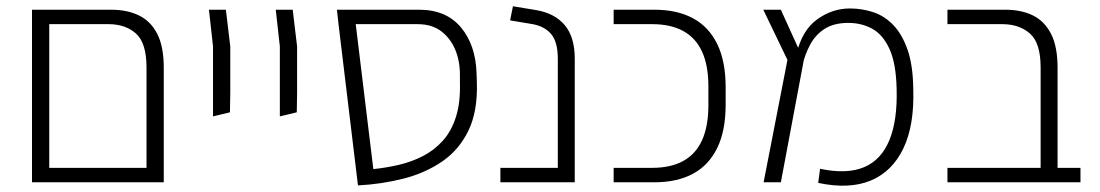

<svg xmlns="http://www.w3.org/2000/svg" viewBox="-20 -581 3506 612"><path d="M447 0V-366Q447 -444 413.5 -474Q380 -504 326 -504H114V-550H335Q385 -550 422.5 -532Q460 -514 481 -473.5Q502 -433 502 -365V-48V0ZM98 0V-46H484L476 0ZM82 0V-509V-550H137V-507V0Z M659 -210V-286V-433L646 -550H700L714 -433V-286L713 -223Z M872 -210V-286V-433L859 -550H913L927 -433V-286L926 -223Z M1121 10 1059 -504 1110 -536 1170 -42Q1210 -46 1251 -55.5Q1292 -65 1328 -83.5Q1364 -102 1391.5 -132.5Q1419 -163 1433.5 -209Q1448 -255 1446 -319V-342Q1446 -388 1430.5 -424Q1415 -460 1385.5 -482Q1356 -504 1311 -504H1059L1054 -550H1316Q1402 -550 1449 -494Q1496 -438 1499 -348L1500 -319Q1503 -227 1473.5 -165.5Q1444 -104 1390.5 -67Q1337 -30 1267.5 -12Q1198 6 1121 10Z M1575 0V-46H1758V-394Q1758 -449 1735.5 -474Q1713 -499 1672 -505L1606 -516L1615 -561L1688 -549Q1748 -539 1780 -501Q1812 -463 1812 -395V0Z M1936 0V-46H2059Q2118 -46 2158 -68Q2198 -90 2218 -134.5Q2238 -179 2238 -246V-305Q2238 -372 2218 -416Q2198 -460 2158 -482Q2118 -504 2059 -504H1936V-550H2067Q2138 -550 2188.5 -523Q2239 -496 2266 -441Q2293 -386 2293 -303V-247Q2293 -164 2266 -109Q2239 -54 2188.5 -27Q2138 0 2067 0Z M2588 2 2594 -43Q2679 -25 2734 -48Q2789 -71 2815 -134.5Q2841 -198 2838 -299Q2836 -380 2815 -425.5Q2794 -471 2760 -489.5Q2726 -508 2684 -508Q2638 -508 2608.5 -489Q2579 -470 2562.5 -439Q2546 -408 2538 -374L2519 -410Q2537 -485 2585 -519.5Q2633 -554 2689 -554Q2728 -554 2764 -542Q2800 -530 2828 -500.5Q2856 -471 2873 -422Q2890 -373 2891 -299Q2895 -182 2859.5 -108Q2824 -34 2755.5 -5.5Q2687 23 2588 2ZM2414 0 2490 -390 2413 -550H2469L2542 -389L2469 0Z M3297 0V-366Q3297 -444 3263 -474Q3229 -504 3175 -504H3000V-550H3185Q3235 -550 3272 -532Q3309 -514 3330 -473.5Q3351 -433 3351 -365V0ZM3000 0V-46H3424V0Z"/></svg>

Font: Assistant ExtraLight Light
Style: Regular
Weight: 300
Version: Version 3.000